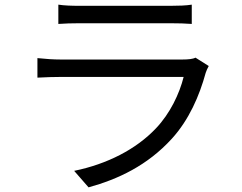

<svg xmlns="http://www.w3.org/2000/svg" viewBox="-20 -765 1040 826"><path d="M231 -745V-662C258 -664 290 -665 321 -665C376 -665 657 -665 713 -665C747 -665 781 -664 805 -662V-745C781 -741 746 -740 714 -740C655 -740 375 -740 321 -740C289 -740 257 -741 231 -745ZM878 -481 821 -517C810 -511 789 -509 766 -509C715 -509 289 -509 239 -509C212 -509 178 -511 141 -515V-431C177 -433 215 -434 239 -434C299 -434 721 -434 770 -434C752 -362 712 -277 651 -213C566 -123 441 -59 299 -30L361 41C488 6 614 -53 719 -168C793 -249 838 -353 865 -452C867 -459 873 -472 878 -481Z"/></svg>

Font: Source Han Sans KR
Style: Regular
Weight: 400
Designer: Ryoko NISHIZUKA 西塚涼子 (kana, bopomofo & ideographs); Paul D. Hunt (Latin, Greek & Cyrillic); Sandoll Communications 산돌커뮤니
Foundry: Adobe
Version: Version 2.004;hotconv 1.0.118;makeotfexe 2.5.65603